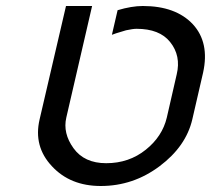

<svg xmlns="http://www.w3.org/2000/svg" viewBox="-20 -620 703 640"><path d="M334 -76Q410 -76 466 -121Q521 -165 536 -228L569 -372Q584 -434 547 -480Q512 -524 435 -524Q423 -524 400 -519Q392 -517 367 -509L353 -504L372 -586Q419 -600 456 -600Q566 -600 623 -539Q679 -478 657 -378L621 -222Q600 -132 512 -66Q424 0 316 0Q214 0 153 -66Q91 -132 112 -222L200 -600H287L201 -228Q189 -176 225 -126Q261 -76 334 -76Z"/></svg>

Font: Miedinger
Style: Italic
Weight: 400
Italic angle: -13°
Version: Version 001.000